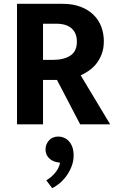

<svg xmlns="http://www.w3.org/2000/svg" viewBox="-20 -650 611 1004"><path d="M69 -630H308Q361 -630 401.5 -614.5Q442 -599 469 -572.5Q496 -546 509.5 -510.5Q523 -475 523 -434Q523 -396 511.5 -366.5Q500 -337 482.5 -315.5Q465 -294 443.5 -279.5Q422 -265 402 -256L556 0H399L278 -232H205V0H69ZM205 -337H259Q313 -337 347.5 -359Q382 -381 382 -432Q382 -477 354.5 -501.5Q327 -526 274 -526H205ZM277 198Q252 193 235 175.5Q218 158 218 131Q218 105 236 84.5Q254 64 286 64Q299 64 313 69.5Q327 75 338.5 86.5Q350 98 357.5 117Q365 136 365 163Q365 191 355.5 217Q346 243 330.5 265.5Q315 288 295 305.5Q275 323 253 334L222 293Q248 278 268.5 253.5Q289 229 294 201Z"/></svg>

Font: Mukta
Style: Bold
Weight: 700
Designer: Girish Dalvi and Yashodeep Gholap
Foundry: Ek Type
Version: Version 2.538;PS 1.002;hotconv 16.6.51;makeotf.lib2.5.65220;